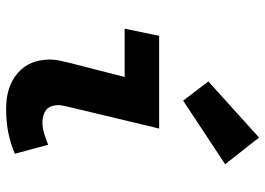

<svg xmlns="http://www.w3.org/2000/svg" viewBox="-142 -730 883 640"><g transform="rotate(90 300.0 -409.5)"><path d="M341 12Q267 12 222.5 -27Q178 -66 178 -134Q178 -149 181 -164Q184 -179 188 -195L236 -383H75L99 -498H408L334 -189Q333 -182 331.5 -176Q330 -170 330 -164Q330 -134 346 -121.5Q362 -109 387 -109Q405 -109 422 -114Q439 -119 462 -128L492 -17Q459 -3 423.5 4.5Q388 12 341 12ZM315 -578 251 -662 438 -831 527 -718Z"/></g></svg>

Font: Source Code Pro ExtraBold
Style: Italic
Weight: 800
Italic angle: -11°
Monospace: yes
Designer: Paul D. Hunt, Teo Tuominen
Foundry: Adobe Systems Incorporated
Version: Version 1.016;hotconv 1.0.116;makeotfexe 2.5.65601